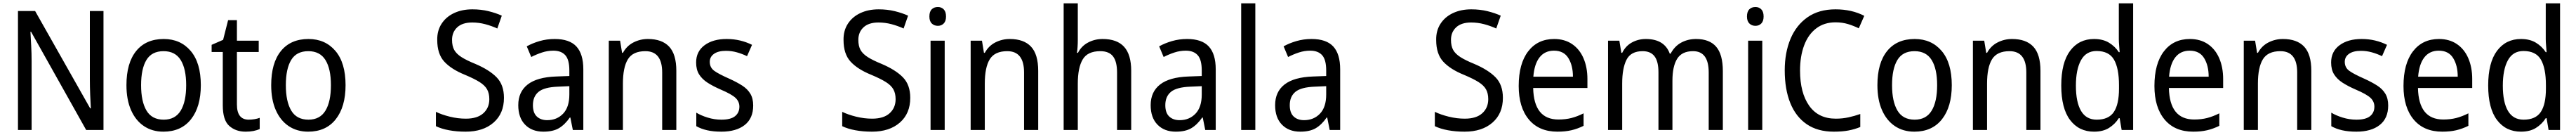

<svg xmlns="http://www.w3.org/2000/svg" viewBox="-20 -780 15484 810"><path d="M602 0H498L167 -589H163Q165 -552 167.5 -505.5Q170 -459 170 -413V0H88V-714H191L522 -130H526Q524 -161 522 -211Q520 -261 520 -302V-714H602Z M1187 -269Q1187 -139 1128 -64.5Q1069 10 962 10Q895 10 845 -23.5Q795 -57 767.5 -119.5Q740 -182 740 -269Q740 -402 798.5 -474Q857 -546 964 -546Q1065 -546 1126 -474.5Q1187 -403 1187 -269ZM828 -269Q828 -171 860.5 -116.5Q893 -62 964 -62Q1033 -62 1066 -116Q1099 -170 1099 -269Q1099 -367 1066 -420Q1033 -473 963 -473Q892 -473 860 -420Q828 -367 828 -269Z M1475 -62Q1492 -62 1510 -65Q1528 -68 1541 -73V-6Q1507 10 1456 10Q1397 10 1358 -24.5Q1319 -59 1319 -148V-468H1252V-511L1321 -541L1351 -659H1404V-536H1535V-468H1404V-153Q1404 -62 1475 -62Z M2057 -269Q2057 -139 1998 -64.5Q1939 10 1832 10Q1765 10 1715 -23.5Q1665 -57 1637.5 -119.5Q1610 -182 1610 -269Q1610 -402 1668.5 -474Q1727 -546 1834 -546Q1935 -546 1996 -474.5Q2057 -403 2057 -269ZM1698 -269Q1698 -171 1730.5 -116.5Q1763 -62 1834 -62Q1903 -62 1936 -116Q1969 -170 1969 -269Q1969 -367 1936 -420Q1903 -473 1833 -473Q1762 -473 1730 -420Q1698 -367 1698 -269Z M3009 -193Q3009 -99 2946.5 -44.5Q2884 10 2779 10Q2725 10 2679 1.5Q2633 -7 2600 -23V-109Q2635 -92 2683.5 -80Q2732 -68 2780 -68Q2849 -68 2885 -100.5Q2921 -133 2921 -185Q2921 -220 2907.5 -244Q2894 -268 2862 -288Q2830 -308 2775 -331Q2693 -364 2650.5 -410Q2608 -456 2608 -540Q2607 -596 2634 -637.5Q2661 -679 2709 -701.5Q2757 -724 2819 -724Q2871 -724 2916 -713Q2961 -702 2996 -686L2969 -609Q2934 -625 2896 -635Q2858 -645 2818 -645Q2759 -645 2728 -616Q2697 -587 2697 -541Q2697 -504 2710 -480.5Q2723 -457 2753.5 -437.5Q2784 -418 2836 -397Q2921 -361 2965 -316Q3009 -271 3009 -193Z M3314 -546Q3403 -546 3444.5 -501Q3486 -456 3486 -364V0H3423L3408 -75H3405Q3375 -32 3339.5 -11Q3304 10 3246 10Q3177 10 3136 -32Q3095 -74 3095 -149Q3095 -229 3151.5 -273Q3208 -317 3322 -321L3402 -324V-357Q3402 -422 3377.5 -449Q3353 -476 3306 -476Q3271 -476 3237.5 -465Q3204 -454 3173 -438L3146 -502Q3180 -521 3223 -533.5Q3266 -546 3314 -546ZM3334 -260Q3251 -257 3217 -229Q3183 -201 3183 -149Q3183 -103 3206.5 -81Q3230 -59 3269 -59Q3327 -59 3364.5 -98Q3402 -137 3402 -213V-263Z M3874 -546Q3959 -546 4002 -500Q4045 -454 4045 -355V0H3960V-345Q3960 -473 3859 -473Q3784 -473 3754 -424.5Q3724 -376 3724 -278V0H3639V-536H3707L3719 -463H3724Q3747 -505 3787.5 -525.5Q3828 -546 3874 -546Z M4507 -147Q4507 -70 4456 -30Q4405 10 4316 10Q4267 10 4230 1.5Q4193 -7 4165 -23V-104Q4193 -87 4233.5 -74.5Q4274 -62 4316 -62Q4372 -62 4398 -83Q4424 -104 4424 -140Q4424 -171 4400.5 -193Q4377 -215 4311 -243Q4265 -263 4232.5 -284Q4200 -305 4182 -333.5Q4164 -362 4164 -405Q4164 -471 4214.5 -508.5Q4265 -546 4347 -546Q4390 -546 4428 -537Q4466 -528 4500 -511L4470 -443Q4441 -457 4409 -466Q4377 -475 4343 -475Q4297 -475 4271.5 -457Q4246 -439 4246 -409Q4246 -375 4272.5 -355.5Q4299 -336 4365 -307Q4409 -287 4441 -266.5Q4473 -246 4490 -217.5Q4507 -189 4507 -147Z M5451 -193Q5451 -99 5388.5 -44.5Q5326 10 5221 10Q5167 10 5121 1.5Q5075 -7 5042 -23V-109Q5077 -92 5125.5 -80Q5174 -68 5222 -68Q5291 -68 5327 -100.5Q5363 -133 5363 -185Q5363 -220 5349.5 -244Q5336 -268 5304 -288Q5272 -308 5217 -331Q5135 -364 5092.5 -410Q5050 -456 5050 -540Q5049 -596 5076 -637.5Q5103 -679 5151 -701.5Q5199 -724 5261 -724Q5313 -724 5358 -713Q5403 -702 5438 -686L5411 -609Q5376 -625 5338 -635Q5300 -645 5260 -645Q5201 -645 5170 -616Q5139 -587 5139 -541Q5139 -504 5152 -480.5Q5165 -457 5195.5 -437.5Q5226 -418 5278 -397Q5363 -361 5407 -316Q5451 -271 5451 -193Z M5617 -738Q5638 -738 5652 -724Q5666 -710 5666 -681Q5666 -653 5652 -639Q5638 -625 5617 -625Q5595 -625 5580.5 -639Q5566 -653 5566 -681Q5566 -710 5580 -724Q5594 -738 5617 -738ZM5658 -536V0H5573V-536Z M6049 -546Q6134 -546 6177 -500Q6220 -454 6220 -355V0H6135V-345Q6135 -473 6034 -473Q5959 -473 5929 -424.5Q5899 -376 5899 -278V0H5814V-536H5882L5894 -463H5899Q5922 -505 5962.5 -525.5Q6003 -546 6049 -546Z M6458 -540Q6458 -498 6453 -463H6459Q6480 -504 6520 -525Q6560 -546 6607 -546Q6694 -546 6736.5 -499Q6779 -452 6779 -355V0H6694V-345Q6694 -410 6670 -441.5Q6646 -473 6593 -473Q6517 -473 6487.5 -423.5Q6458 -374 6458 -278V0H6373V-760H6458Z M7115 -546Q7204 -546 7245.5 -501Q7287 -456 7287 -364V0H7224L7209 -75H7206Q7176 -32 7140.5 -11Q7105 10 7047 10Q6978 10 6937 -32Q6896 -74 6896 -149Q6896 -229 6952.5 -273Q7009 -317 7123 -321L7203 -324V-357Q7203 -422 7178.5 -449Q7154 -476 7107 -476Q7072 -476 7038.5 -465Q7005 -454 6974 -438L6947 -502Q6981 -521 7024 -533.5Q7067 -546 7115 -546ZM7135 -260Q7052 -257 7018 -229Q6984 -201 6984 -149Q6984 -103 7007.5 -81Q7031 -59 7070 -59Q7128 -59 7165.5 -98Q7203 -137 7203 -213V-263Z M7525 0H7440V-760H7525Z M7863 -546Q7952 -546 7993.5 -501Q8035 -456 8035 -364V0H7972L7957 -75H7954Q7924 -32 7888.5 -11Q7853 10 7795 10Q7726 10 7685 -32Q7644 -74 7644 -149Q7644 -229 7700.5 -273Q7757 -317 7871 -321L7951 -324V-357Q7951 -422 7926.5 -449Q7902 -476 7855 -476Q7820 -476 7786.5 -465Q7753 -454 7722 -438L7695 -502Q7729 -521 7772 -533.5Q7815 -546 7863 -546ZM7883 -260Q7800 -257 7766 -229Q7732 -201 7732 -149Q7732 -103 7755.5 -81Q7779 -59 7818 -59Q7876 -59 7913.5 -98Q7951 -137 7951 -213V-263Z M9013 -193Q9013 -99 8950.5 -44.5Q8888 10 8783 10Q8729 10 8683 1.5Q8637 -7 8604 -23V-109Q8639 -92 8687.5 -80Q8736 -68 8784 -68Q8853 -68 8889 -100.5Q8925 -133 8925 -185Q8925 -220 8911.5 -244Q8898 -268 8866 -288Q8834 -308 8779 -331Q8697 -364 8654.5 -410Q8612 -456 8612 -540Q8611 -596 8638 -637.5Q8665 -679 8713 -701.5Q8761 -724 8823 -724Q8875 -724 8920 -713Q8965 -702 9000 -686L8973 -609Q8938 -625 8900 -635Q8862 -645 8822 -645Q8763 -645 8732 -616Q8701 -587 8701 -541Q8701 -504 8714 -480.5Q8727 -457 8757.5 -437.5Q8788 -418 8840 -397Q8925 -361 8969 -316Q9013 -271 9013 -193Z M9321 -546Q9384 -546 9429 -515.5Q9474 -485 9497.5 -430.5Q9521 -376 9521 -306V-252H9195Q9199 -63 9347 -63Q9390 -63 9425 -72Q9460 -81 9498 -100V-25Q9461 -7 9424.5 1.5Q9388 10 9341 10Q9230 10 9169 -63Q9108 -136 9108 -264Q9108 -398 9165 -472Q9222 -546 9321 -546ZM9320 -476Q9265 -476 9233.5 -436Q9202 -396 9196 -320H9434Q9434 -387 9406.5 -431.5Q9379 -476 9320 -476Z M10174 -546Q10255 -546 10295 -499.5Q10335 -453 10335 -353V0H10250V-345Q10250 -473 10156 -473Q10089 -473 10060.5 -427.5Q10032 -382 10032 -296V0H9948V-346Q9948 -411 9924.5 -442Q9901 -473 9853 -473Q9782 -473 9756 -421.5Q9730 -370 9730 -279V0H9645V-536H9713L9725 -463H9730Q9751 -505 9789 -525.5Q9827 -546 9872 -546Q9984 -546 10016 -458H10021Q10045 -503 10085 -524.5Q10125 -546 10174 -546Z M10531 -738Q10552 -738 10566 -724Q10580 -710 10580 -681Q10580 -653 10566 -639Q10552 -625 10531 -625Q10509 -625 10494.5 -639Q10480 -653 10480 -681Q10480 -710 10494 -724Q10508 -738 10531 -738ZM10572 -536V0H10487V-536Z M11012 -646Q10944 -646 10896 -609.5Q10848 -573 10823.5 -507.5Q10799 -442 10799 -357Q10799 -223 10854 -145.5Q10909 -68 11014 -68Q11054 -68 11090.5 -76Q11127 -84 11161 -96V-18Q11127 -4 11089.5 3Q11052 10 11002 10Q10905 10 10839.5 -34.5Q10774 -79 10740.5 -161.5Q10707 -244 10707 -358Q10707 -464 10741.5 -546.5Q10776 -629 10844 -676.5Q10912 -724 11012 -724Q11110 -724 11185 -685L11152 -610Q11122 -625 11087.5 -635.5Q11053 -646 11012 -646Z M11711 -269Q11711 -139 11652 -64.5Q11593 10 11486 10Q11419 10 11369 -23.5Q11319 -57 11291.5 -119.5Q11264 -182 11264 -269Q11264 -402 11322.5 -474Q11381 -546 11488 -546Q11589 -546 11650 -474.5Q11711 -403 11711 -269ZM11352 -269Q11352 -171 11384.5 -116.5Q11417 -62 11488 -62Q11557 -62 11590 -116Q11623 -170 11623 -269Q11623 -367 11590 -420Q11557 -473 11487 -473Q11416 -473 11384 -420Q11352 -367 11352 -269Z M12073 -546Q12158 -546 12201 -500Q12244 -454 12244 -355V0H12159V-345Q12159 -473 12058 -473Q11983 -473 11953 -424.5Q11923 -376 11923 -278V0H11838V-536H11906L11918 -463H11923Q11946 -505 11986.5 -525.5Q12027 -546 12073 -546Z M12566 10Q12475 10 12422 -60Q12369 -130 12369 -267Q12369 -404 12422 -475Q12475 -546 12566 -546Q12619 -546 12655.5 -524Q12692 -502 12715 -467H12720Q12719 -484 12717 -506.5Q12715 -529 12715 -545V-760H12801V0H12732L12720 -71H12715Q12692 -35 12656 -12.5Q12620 10 12566 10ZM12582 -62Q12654 -62 12685 -108Q12716 -154 12716 -248V-269Q12716 -370 12686 -422Q12656 -474 12581 -474Q12518 -474 12487.5 -418.5Q12457 -363 12457 -266Q12457 -167 12488 -114.5Q12519 -62 12582 -62Z M13142 -546Q13205 -546 13250 -515.5Q13295 -485 13318.5 -430.5Q13342 -376 13342 -306V-252H13016Q13020 -63 13168 -63Q13211 -63 13246 -72Q13281 -81 13319 -100V-25Q13282 -7 13245.5 1.5Q13209 10 13162 10Q13051 10 12990 -63Q12929 -136 12929 -264Q12929 -398 12986 -472Q13043 -546 13142 -546ZM13141 -476Q13086 -476 13054.5 -436Q13023 -396 13017 -320H13255Q13255 -387 13227.5 -431.5Q13200 -476 13141 -476Z M13701 -546Q13786 -546 13829 -500Q13872 -454 13872 -355V0H13787V-345Q13787 -473 13686 -473Q13611 -473 13581 -424.5Q13551 -376 13551 -278V0H13466V-536H13534L13546 -463H13551Q13574 -505 13614.5 -525.5Q13655 -546 13701 -546Z M14334 -147Q14334 -70 14283 -30Q14232 10 14143 10Q14094 10 14057 1.5Q14020 -7 13992 -23V-104Q14020 -87 14060.5 -74.5Q14101 -62 14143 -62Q14199 -62 14225 -83Q14251 -104 14251 -140Q14251 -171 14227.5 -193Q14204 -215 14138 -243Q14092 -263 14059.5 -284Q14027 -305 14009 -333.5Q13991 -362 13991 -405Q13991 -471 14041.5 -508.5Q14092 -546 14174 -546Q14217 -546 14255 -537Q14293 -528 14327 -511L14297 -443Q14268 -457 14236 -466Q14204 -475 14170 -475Q14124 -475 14098.5 -457Q14073 -439 14073 -409Q14073 -375 14099.5 -355.5Q14126 -336 14192 -307Q14236 -287 14268 -266.5Q14300 -246 14317 -217.5Q14334 -189 14334 -147Z M14639 -546Q14702 -546 14747 -515.5Q14792 -485 14815.5 -430.5Q14839 -376 14839 -306V-252H14513Q14517 -63 14665 -63Q14708 -63 14743 -72Q14778 -81 14816 -100V-25Q14779 -7 14742.5 1.5Q14706 10 14659 10Q14548 10 14487 -63Q14426 -136 14426 -264Q14426 -398 14483 -472Q14540 -546 14639 -546ZM14638 -476Q14583 -476 14551.5 -436Q14520 -396 14514 -320H14752Q14752 -387 14724.5 -431.5Q14697 -476 14638 -476Z M15132 10Q15041 10 14988 -60Q14935 -130 14935 -267Q14935 -404 14988 -475Q15041 -546 15132 -546Q15185 -546 15221.5 -524Q15258 -502 15281 -467H15286Q15285 -484 15283 -506.5Q15281 -529 15281 -545V-760H15367V0H15298L15286 -71H15281Q15258 -35 15222 -12.5Q15186 10 15132 10ZM15148 -62Q15220 -62 15251 -108Q15282 -154 15282 -248V-269Q15282 -370 15252 -422Q15222 -474 15147 -474Q15084 -474 15053.5 -418.5Q15023 -363 15023 -266Q15023 -167 15054 -114.5Q15085 -62 15148 -62Z"/></svg>

Font: Noto Sans Sinhala SemiCondensed
Style: Regular
Weight: 400
Width: 4
Designer: Jelle Bosma - Monotype Design Team
Foundry: Monotype Imaging Inc.
Version: Version 2.006; ttfautohint (v1.8.4.7-5d5b)